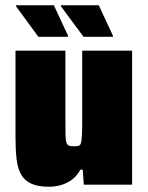

<svg xmlns="http://www.w3.org/2000/svg" viewBox="-20 -703 563 731"><path d="M166 8Q124 8 98.5 -4Q73 -16 60 -39.5Q47 -63 43 -98.5Q39 -134 39 -182V-510H229V-240Q229 -207 229.5 -188Q230 -169 233 -160Q236 -151 242.5 -148.5Q249 -146 261 -146Q273 -146 279.5 -148Q286 -150 288.5 -159Q291 -168 292 -189Q293 -210 293 -247V-510H483V0H299L295 -57H286Q273 -33 254 -19Q235 -5 212.5 1.5Q190 8 166 8ZM410 -563H298L212 -679V-683H356L410 -567ZM239 -563H126L41 -679V-683H185L239 -567Z"/></svg>

Font: Saira SemiCondensed Black
Style: Regular
Weight: 900
Width: 4
Designer: Hector Gatti with collaboration of the Omnibus-Type team
Foundry: Omnibus-Type
Version: Version 1.101